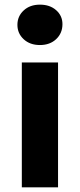

<svg xmlns="http://www.w3.org/2000/svg" viewBox="-20 -807 345 827"><path d="M74 -538H230V0H74ZM55 -700Q55 -737 82 -762Q109 -787 152 -787Q195 -787 222 -763Q249 -739 249 -703Q249 -664 222 -638.5Q195 -613 152 -613Q109 -613 82 -638Q55 -663 55 -700Z"/></svg>

Font: Montserrat-Bold
Style: Bold
Weight: 700
Version: Version 7.200